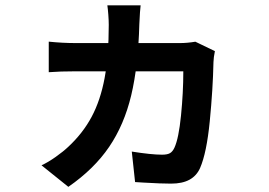

<svg xmlns="http://www.w3.org/2000/svg" viewBox="-20 -634 1017 727"><path d="M507.6 -543Q503.4 -384.3 476.8 -272.9Q450.2 -161.6 393.3 -77.9Q336.4 5.9 238.8 73.5L137.2 -8.1Q162.1 -19.5 190.9 -39.9Q219.7 -60.3 238.5 -78.1Q293.9 -129.6 327.1 -191.9Q360.4 -254.2 376.1 -338.4Q391.8 -422.6 391.8 -540Q391.8 -556.6 390.1 -578.9Q388.4 -601.1 386.5 -613.8H512.5Q510 -595.9 507.6 -543ZM788.3 -398.9Q786.1 -295.4 774.3 -175.2Q762.5 -54.9 737.5 2.4Q724.4 31.7 697.4 46.5Q670.4 61.3 627.4 61.3Q590.1 61.3 524.2 57.4Q508.8 56.6 491.5 55.4L479 -60.1Q553.2 -48.3 593.8 -48.3Q613.8 -48.3 623.8 -54.2Q633.8 -60.1 640.6 -75Q656.7 -109.9 665.4 -196.7Q674.1 -283.4 674.1 -364H267.1Q207.5 -364 164.6 -360.6V-476.3Q217 -470.9 266.8 -470.9H661.4Q689 -470.9 719.7 -476.1L793.7 -440.4Q788.8 -416.7 788.3 -398.9Z"/></svg>

Font: Min Sans VF VF
Style: Regular
Weight: 400
Designer: Jinseong-Kim, NotoSansCJK, Nunito
Foundry: Jinseong-Kim
Version: Version 1.420;Glyphs 3.1.2 (3151)